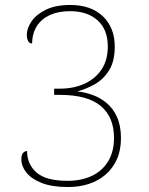

<svg xmlns="http://www.w3.org/2000/svg" viewBox="-20 -744 599 773"><path d="M254 9Q189 9 147.5 -7.5Q106 -24 86 -49.5Q66 -75 66 -102Q66 -122 73.5 -129Q81 -136 89 -136Q89 -83 127 -49.5Q165 -16 252 -16Q307 -16 349 -35.5Q391 -55 415 -94Q439 -133 439 -189Q439 -272 386 -317Q333 -362 221 -362H198V-387H219Q277 -387 320.5 -407Q364 -427 389 -464.5Q414 -502 414 -557Q414 -625 373 -662Q332 -699 262 -699Q215 -699 181 -683.5Q147 -668 128.5 -639Q110 -610 109 -569Q99 -569 93.5 -578.5Q88 -588 88 -604Q88 -630 107 -658Q126 -686 165 -705Q204 -724 263 -724Q346 -724 394 -678.5Q442 -633 442 -556Q442 -497 419 -460.5Q396 -424 361 -404.5Q326 -385 291 -376Q321 -373 352 -362Q383 -351 409 -329.5Q435 -308 451 -273Q467 -238 467 -188Q467 -139 450.5 -102.5Q434 -66 405 -41Q376 -16 337.5 -3.5Q299 9 254 9Z"/></svg>

Font: Noto Rashi Hebrew Thin
Style: Regular
Weight: 250
Version: Version 1.006